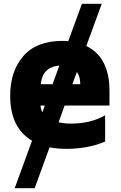

<svg xmlns="http://www.w3.org/2000/svg" viewBox="-20 -780 640 1019"><path d="M197 -333Q204 -424 295 -432L259 -333ZM406 -333H364L388 -398Q406 -374 406 -333ZM195 -220H218L205 -184Q196 -200 195 -220ZM335 10Q386 10 439.5 0.5Q493 -9 538 -29V-168Q460 -124 358 -124Q321 -124 291 -131L323 -220H561V-298Q561 -476 438 -536L520 -760H415L342 -561Q328 -563 312 -563Q174 -563 104 -482.5Q34 -402 34 -272Q34 -102 150 -33L58 219H164L243 2Q285 10 335 10Z"/></svg>

Font: Noto Sans Mono UI ExtraBold
Style: Regular
Weight: 800
Designer: Monotype Design team
Foundry: Monotype Imaging Inc.
Version: 1.000